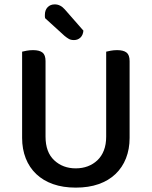

<svg xmlns="http://www.w3.org/2000/svg" viewBox="-20 -843 693 877"><path d="M572 -213Q572 -162 555.5 -120Q539 -78 507.5 -48Q476 -18 430.5 -2Q385 14 326 14Q268 14 222.5 -2Q177 -18 145.5 -48Q114 -78 97.5 -120Q81 -162 81 -213V-607Q88 -609 102 -611.5Q116 -614 131 -614Q160 -614 174 -603Q188 -592 188 -564V-219Q188 -148 227.5 -111Q267 -74 326 -74Q356 -74 381 -83.5Q406 -93 425 -111Q444 -129 454.5 -156Q465 -183 465 -219V-607Q472 -609 486 -611.5Q500 -614 515 -614Q544 -614 558 -603Q572 -592 572 -564ZM186 -760Q185 -764 185 -768Q185 -772 185 -775Q185 -797 197.5 -810Q210 -823 230 -823Q256 -823 276 -800L361 -703Q359 -682 347 -671Q335 -660 318 -660Q304 -660 295 -665Q286 -670 275 -679Z"/></svg>

Font: Baloo 2 Medium
Style: Regular
Weight: 500
Designer: Sarang Kulkarni and Ek Type
Foundry: Ek Type
Version: Version 1.640;hotconv 1.0.111;makeotfexe 2.5.65597; ttfautoh